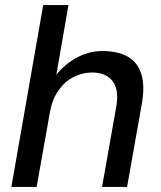

<svg xmlns="http://www.w3.org/2000/svg" viewBox="-20 -740 638 760"><path d="M25 0 151 -720H251L203 -444Q237 -487 285 -512.5Q333 -538 385 -538Q448 -538 487 -515Q526 -492 540 -445Q554 -398 541 -327L483 0H384L440 -317Q452 -384 426 -418.5Q400 -453 344 -453Q306 -453 271 -435Q236 -417 211.5 -382Q187 -347 178 -298L125 0Z"/></svg>

Font: DM Sans 9pt Medium
Style: Italic
Weight: 500
Italic angle: -10°
Version: Version 4.004;gftools[0.9.30]